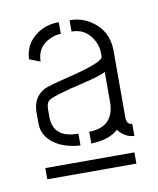

<svg xmlns="http://www.w3.org/2000/svg" viewBox="-49 -729 324 394"><g transform="rotate(-10 113.5 -531.5)"><path d="M19.5 -375V-398.4H205.1V-375ZM21.5 -491.2Q21.5 -459 56.6 -441.4Q76.2 -432.6 98.6 -431.6V-456.1Q52.7 -456.1 46.9 -489.3Q45.9 -494.1 45.9 -498V-515.6Q45.9 -527.3 50.8 -533.2Q58.6 -541 126 -556.6Q160.2 -564.5 173.8 -571.3V-505.9Q171.9 -457 121.1 -456.1V-431.6Q158.2 -432.6 177.7 -450.2Q191.4 -432.6 210.9 -431.6V-457Q199.2 -457 199.2 -472.7V-611.3Q199.2 -653.3 165 -675.8Q145.5 -688.5 121.1 -688.5V-665Q151.4 -665 166 -637.7Q172.9 -625 172.9 -611.3V-603.5Q172.9 -591.8 95.7 -573.2Q55.7 -563.5 45.9 -558.6Q21.5 -544.9 21.5 -513.7ZM25.4 -624 47.9 -615.2Q47.9 -647.5 79.1 -660.2Q87.9 -664.1 98.6 -664.1V-688.5Q58.6 -688.5 35.2 -657.2Q25.4 -640.6 25.4 -624Z"/></g></svg>

Font: Post No Bills Colombo
Style: Regular
Weight: 500
Designer: Kosala Senevirathne, Siva Puranthara, Lasantha Premarathna, Tharique Azeez
Foundry: Mooniak
Version: Version 1.220 ; ttfautohint (v1.5)